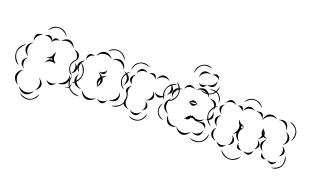

<svg xmlns="http://www.w3.org/2000/svg" viewBox="-214 -1440 3764 2331"><g transform="rotate(20 1668.0 -274.5)"><path d="M175 -580Q186 -615 219 -637Q252 -659 289 -660Q326 -662 360.5 -643Q395 -624 409 -590Q384 -617 351.5 -634Q319 -651 289 -650Q260 -649 228.5 -629Q197 -609 175 -580ZM369 -510Q383 -533 411 -547.5Q439 -562 466 -557Q493 -552 514.5 -528.5Q536 -505 540 -478Q527 -502 505.5 -515.5Q484 -529 462 -533Q440 -537 415 -532Q390 -527 369 -510ZM159 -505Q172 -519 193.5 -526Q215 -533 232 -525Q246 -519 255.5 -503Q265 -487 267 -471Q268 -485 274 -498.5Q280 -512 291 -518Q304 -526 323 -521Q342 -516 353 -505Q339 -511 326 -507Q313 -503 302 -497Q291 -491 281 -482.5Q271 -474 268 -459Q262 -476 249 -486.5Q236 -497 222 -503Q209 -509 192.5 -511Q176 -513 159 -505ZM60 -397Q48 -415 47.5 -440.5Q47 -466 60 -483Q73 -500 98 -505.5Q123 -511 143 -505Q122 -504 105.5 -493Q89 -482 79 -469Q68 -455 61.5 -436.5Q55 -418 60 -397ZM552 -467Q575 -469 598.5 -457Q622 -445 631 -425Q640 -405 633 -379.5Q626 -354 610 -338Q620 -358 618.5 -378.5Q617 -399 609 -415Q602 -431 588 -446Q574 -461 552 -467ZM60 -201Q33 -211 13.5 -237Q-6 -263 -6 -291Q-6 -319 13.5 -345Q33 -371 60 -381Q38 -363 28 -338.5Q18 -314 18 -291Q18 -268 28 -243.5Q38 -219 60 -201ZM273 -197Q276 -217 291 -236Q306 -255 326 -259Q339 -261 354 -256Q342 -265 336 -277Q322 -267 302.5 -265Q283 -263 268 -268Q287 -269 302 -278.5Q317 -288 327 -301Q329 -304 331 -306Q334 -327 347 -346Q348 -355 346 -365Q350 -359 352 -352Q357 -357 362 -361Q357 -353 355 -345Q361 -321 353 -300Q354 -296 356 -292Q360 -276 370.5 -261Q381 -246 400 -238Q390 -238 380 -242Q392 -232 398 -221Q383 -234 364.5 -236Q346 -238 331 -235Q315 -232 298.5 -223.5Q282 -215 273 -197ZM685 -349Q723 -331 742.5 -289.5Q762 -248 757 -205Q753 -162 726 -125.5Q699 -89 658 -78Q693 -102 718.5 -137Q744 -172 747 -206Q751 -240 733 -279Q715 -318 685 -349ZM-15 -61Q-55 -75 -77.5 -114Q-100 -153 -100 -195Q-100 -237 -77.5 -276Q-55 -315 -15 -329Q-47 -302 -68.5 -265.5Q-90 -229 -90 -195Q-90 -161 -68.5 -124.5Q-47 -88 -15 -61ZM612 -322Q633 -314 649.5 -293.5Q666 -273 665 -251Q665 -229 648 -209Q631 -189 611 -182Q628 -196 634.5 -215Q641 -234 641 -252Q642 -269 635.5 -288.5Q629 -308 612 -322ZM60 -45Q39 -53 22.5 -73Q6 -93 6 -115Q6 -137 22.5 -157Q39 -177 60 -185Q43 -171 36.5 -152Q30 -133 30 -115Q30 -97 36.5 -78Q43 -59 60 -45ZM608 -166Q623 -142 623.5 -109Q624 -76 607 -54Q590 -31 558.5 -21.5Q527 -12 500 -20Q528 -22 551 -36Q574 -50 588 -68Q601 -86 607.5 -112Q614 -138 608 -166ZM658 -78Q666 -66 666.5 -49Q667 -32 658 -20Q649 -8 633.5 -2Q618 4 603 0Q618 -1 630.5 -8.5Q643 -16 650 -26Q657 -35 659.5 -49.5Q662 -64 658 -78ZM61 168Q32 157 11 129Q-10 101 -11 70Q-11 39 10 10.5Q31 -18 60 -29Q36 -9 24.5 18Q13 45 13 70Q14 94 25.5 121Q37 148 61 168ZM484 -15Q478 3 461.5 18.5Q445 34 426 35Q407 36 389 21Q371 6 364 -11Q376 3 393 7Q410 11 425 11Q440 11 456.5 5.5Q473 0 484 -15ZM269 1Q292 10 309.5 32Q327 54 327 78Q327 102 309.5 124.5Q292 147 269 155Q288 140 295.5 119Q303 98 303 78Q303 59 295.5 38Q288 17 269 1ZM266 172Q256 200 229 221Q202 242 172 242Q142 243 114.5 223Q87 203 76 175Q96 198 122 208.5Q148 219 172 218Q195 218 221 206.5Q247 195 266 172ZM341 184Q339 221 312 250Q285 279 249 290Q214 300 175.5 290Q137 280 115 250Q146 271 182 279.5Q218 288 247 280Q275 272 300.5 245Q326 218 341 184Z M946 -589Q964 -621 1000 -635.5Q1036 -650 1072 -644Q1108 -638 1138 -612.5Q1168 -587 1175 -551Q1156 -583 1128 -606Q1100 -629 1071 -634Q1042 -639 1008 -626Q974 -613 946 -589ZM833 -489Q839 -518 863 -541.5Q887 -565 917 -569Q946 -573 975.5 -556.5Q1005 -540 1018 -514Q996 -534 969.5 -541Q943 -548 920 -545Q896 -542 872.5 -528Q849 -514 833 -489ZM1034 -512Q1054 -533 1086 -541Q1118 -549 1144 -538Q1170 -527 1186.5 -498.5Q1203 -470 1202 -441Q1193 -469 1174.5 -488Q1156 -507 1135 -516Q1113 -525 1086.5 -525Q1060 -525 1034 -512ZM733 -401Q725 -418 727.5 -440.5Q730 -463 743 -476Q757 -489 779.5 -490Q802 -491 819 -482Q800 -484 785 -476.5Q770 -469 760 -459Q749 -448 740.5 -434Q732 -420 733 -401ZM1212 -429Q1239 -427 1264 -408.5Q1289 -390 1297 -364Q1304 -338 1292 -309Q1280 -280 1258 -264Q1274 -286 1276.5 -311Q1279 -336 1274 -357Q1268 -378 1252.5 -398Q1237 -418 1212 -429ZM706 -227Q684 -239 668.5 -264Q653 -289 656 -314Q659 -339 680 -360Q701 -381 726 -387Q705 -373 694 -352Q683 -331 680 -311Q678 -291 683.5 -268.5Q689 -246 706 -227ZM1017 -376Q1020 -359 1013.5 -339Q1007 -319 992 -311Q977 -303 957 -307.5Q937 -312 924 -323Q940 -317 954.5 -321Q969 -325 980 -332Q992 -339 1003 -349Q1014 -359 1017 -376ZM639 -157Q607 -169 588.5 -201Q570 -233 570 -267Q571 -301 590.5 -332Q610 -363 642 -374Q616 -353 598.5 -323.5Q581 -294 580 -267Q580 -239 596.5 -209.5Q613 -180 639 -157ZM978 -135Q974 -139 970 -144Q966 -140 962 -137Q965 -142 968 -146Q953 -165 947.5 -191Q942 -217 951 -239Q956 -252 968 -264Q960 -277 948.5 -288Q937 -299 922 -307Q956 -303 982 -276Q1011 -296 1042 -295Q1027 -290 1015 -281.5Q1003 -273 993 -262Q1002 -250 1005 -237Q1010 -213 1000.5 -188Q991 -163 973 -146Q975 -141 978 -135ZM973 -230Q967 -213 965.5 -192.5Q964 -172 971 -152Q981 -171 983 -192Q985 -213 981 -231Q980 -236 978 -241Q976 -235 973 -230ZM796 -47Q767 -43 736.5 -57Q706 -71 692 -96Q678 -122 683 -155Q688 -188 707 -210Q697 -183 699.5 -155.5Q702 -128 714 -108Q725 -87 746.5 -70Q768 -53 796 -47ZM1331 -201Q1357 -171 1357.5 -128.5Q1358 -86 1338 -52Q1319 -18 1282 3Q1245 24 1206 17Q1245 10 1279.5 -9.5Q1314 -29 1330 -57Q1345 -84 1345 -124Q1345 -164 1331 -201ZM1251 -171Q1265 -149 1266 -119.5Q1267 -90 1252 -69Q1236 -48 1207.5 -40Q1179 -32 1154 -39Q1180 -41 1200 -54Q1220 -67 1232 -83Q1245 -100 1251 -123Q1257 -146 1251 -171ZM808 41Q769 56 728 41.5Q687 27 660 -4Q633 -35 626 -78.5Q619 -122 639 -157Q632 -117 639 -76.5Q646 -36 668 -11Q689 14 728 28Q767 42 808 41ZM1002 -5Q987 21 955.5 36.5Q924 52 894 47Q864 42 840 16.5Q816 -9 810 -39Q826 -13 850 3Q874 19 898 23Q922 28 950.5 21Q979 14 1002 -5ZM1140 -32Q1137 -13 1123 6Q1109 25 1089 29Q1070 33 1049.5 21.5Q1029 10 1018 -6Q1034 6 1051.5 7.5Q1069 9 1084 5Q1100 2 1115.5 -6.5Q1131 -15 1140 -32Z M1288 -473Q1283 -508 1302 -541Q1321 -574 1353 -590Q1384 -607 1422 -605.5Q1460 -604 1486 -580Q1453 -593 1417.5 -594Q1382 -595 1357 -582Q1332 -568 1313.5 -538Q1295 -508 1288 -473ZM1617 -470Q1620 -494 1638 -516.5Q1656 -539 1680 -545Q1704 -550 1730 -538Q1756 -526 1769 -505Q1749 -520 1726.5 -523Q1704 -526 1685 -521Q1666 -517 1647 -504.5Q1628 -492 1617 -470ZM1363 -453Q1362 -475 1374.5 -497.5Q1387 -520 1407 -528Q1427 -537 1451.5 -529Q1476 -521 1490 -505Q1471 -515 1451.5 -514Q1432 -513 1416 -506Q1400 -500 1385 -487Q1370 -474 1363 -453ZM1506 -505Q1518 -517 1538 -523.5Q1558 -530 1573 -523Q1589 -516 1597 -497Q1605 -478 1604 -461Q1599 -477 1587.5 -486.5Q1576 -496 1563 -501Q1551 -507 1536 -509.5Q1521 -512 1506 -505ZM1862 -525Q1898 -508 1916.5 -469Q1935 -430 1931 -390Q1927 -350 1901.5 -315.5Q1876 -281 1838 -271Q1871 -294 1894.5 -326.5Q1918 -359 1921 -391Q1924 -423 1907 -459.5Q1890 -496 1862 -525ZM1793 -481Q1814 -473 1831 -452.5Q1848 -432 1848 -409Q1848 -386 1831 -365.5Q1814 -345 1793 -337Q1810 -352 1817 -371.5Q1824 -391 1824 -409Q1824 -427 1817 -446.5Q1810 -466 1793 -481ZM1288 -218Q1254 -230 1234.5 -263Q1215 -296 1215 -332Q1215 -367 1234.5 -400Q1254 -433 1288 -445Q1261 -422 1243 -391Q1225 -360 1225 -332Q1225 -303 1243 -272Q1261 -241 1288 -218ZM1363 -310Q1344 -317 1328.5 -335Q1313 -353 1313 -374Q1313 -394 1328.5 -412Q1344 -430 1363 -437Q1348 -424 1342.5 -407Q1337 -390 1337 -374Q1337 -357 1342.5 -340Q1348 -323 1363 -310ZM1781 -325Q1774 -305 1754.5 -289Q1735 -273 1714 -273Q1693 -273 1673.5 -289Q1654 -305 1647 -325Q1660 -309 1678.5 -303Q1697 -297 1714 -297Q1731 -297 1749 -303Q1767 -309 1781 -325ZM1630 -323Q1647 -308 1655 -282.5Q1663 -257 1655 -236Q1646 -215 1623 -202.5Q1600 -190 1577 -190Q1598 -197 1612 -212.5Q1626 -228 1632 -245Q1639 -262 1640 -282.5Q1641 -303 1630 -323ZM1363 -166Q1344 -173 1328.5 -191.5Q1313 -210 1313 -230Q1313 -250 1328.5 -268.5Q1344 -287 1363 -294Q1348 -281 1342.5 -263.5Q1337 -246 1337 -230Q1337 -214 1342.5 -196.5Q1348 -179 1363 -166ZM1577 -174Q1595 -168 1610 -150.5Q1625 -133 1625 -115Q1625 -96 1610 -78.5Q1595 -61 1577 -55Q1591 -67 1596 -83.5Q1601 -100 1601 -115Q1601 -130 1596 -146Q1591 -162 1577 -174ZM1423 -15Q1399 -13 1374.5 -26Q1350 -39 1341 -60Q1332 -81 1339 -107.5Q1346 -134 1363 -150Q1353 -130 1354.5 -108.5Q1356 -87 1363 -70Q1371 -53 1385.5 -37.5Q1400 -22 1423 -15ZM1652 -43Q1656 -8 1636 24.5Q1616 57 1584 74Q1552 90 1514 87Q1476 84 1450 60Q1483 74 1518.5 76Q1554 78 1580 65Q1605 52 1624.5 22Q1644 -8 1652 -43ZM1577 -39Q1573 -17 1556 3Q1539 23 1517 26Q1495 30 1472 17Q1449 4 1438 -15Q1455 -1 1475 2.5Q1495 6 1513 3Q1530 0 1548 -10Q1566 -20 1577 -39Z M2262 -571Q2287 -589 2320.5 -586.5Q2354 -584 2379 -566Q2405 -548 2417.5 -517Q2430 -486 2422 -456Q2420 -487 2407 -515Q2394 -543 2373 -558Q2353 -572 2322.5 -575.5Q2292 -579 2262 -571ZM2114 -515Q2129 -538 2158 -552Q2187 -566 2215 -561Q2242 -555 2263.5 -530.5Q2285 -506 2289 -478Q2275 -503 2253.5 -518Q2232 -533 2210 -537Q2188 -542 2162 -537Q2136 -532 2114 -515ZM1969 -474Q1970 -495 1984 -516.5Q1998 -538 2018 -544Q2039 -550 2062 -540.5Q2085 -531 2098 -514Q2080 -525 2060.5 -525.5Q2041 -526 2025 -521Q2009 -516 1993 -505Q1977 -494 1969 -474ZM1789 -267Q1760 -292 1753 -333Q1746 -374 1760 -410Q1774 -447 1806.5 -472.5Q1839 -498 1877 -497Q1841 -484 1810.5 -460Q1780 -436 1769 -407Q1758 -378 1764 -339.5Q1770 -301 1789 -267ZM2302 -470Q2324 -477 2350.5 -470Q2377 -463 2391 -445Q2404 -427 2403 -399.5Q2402 -372 2390 -353Q2395 -375 2389 -395.5Q2383 -416 2371 -431Q2360 -445 2342.5 -457Q2325 -469 2302 -470ZM1871 -329Q1855 -349 1852 -378.5Q1849 -408 1862 -429Q1876 -450 1903.5 -460.5Q1931 -471 1956 -465Q1931 -462 1912 -447.5Q1893 -433 1883 -416Q1872 -399 1867.5 -376Q1863 -353 1871 -329ZM2079 -331Q2081 -341 2087 -352Q2084 -356 2082 -360Q2085 -357 2088 -354Q2095 -366 2105 -374.5Q2115 -383 2126 -384Q2140 -387 2155 -379Q2170 -371 2180 -360Q2182 -362 2184 -365Q2183 -361 2182 -358Q2185 -353 2188 -349Q2184 -352 2180 -354Q2173 -341 2161 -330.5Q2149 -320 2135 -320Q2123 -319 2111 -326.5Q2099 -334 2091 -345Q2084 -339 2079 -331ZM2130 -361Q2122 -359 2113.5 -356.5Q2105 -354 2097 -349Q2106 -345 2115.5 -344Q2125 -343 2134 -344Q2145 -344 2156 -346.5Q2167 -349 2176 -356Q2165 -362 2153 -362Q2141 -362 2130 -361ZM2394 -338Q2409 -323 2416 -299Q2423 -275 2415 -256Q2406 -237 2383.5 -226Q2361 -215 2340 -216Q2360 -222 2373 -236Q2386 -250 2393 -265Q2400 -281 2402 -300Q2404 -319 2394 -338ZM1891 -126Q1862 -133 1838.5 -157.5Q1815 -182 1811 -212Q1808 -241 1825 -270.5Q1842 -300 1868 -313Q1848 -292 1840 -265Q1832 -238 1835 -215Q1838 -191 1852 -167Q1866 -143 1891 -126ZM1862 -35Q1830 -34 1803 -55Q1776 -76 1765 -106Q1754 -135 1760 -168.5Q1766 -202 1790 -223Q1775 -195 1770 -164Q1765 -133 1774 -109Q1783 -85 1807.5 -65Q1832 -45 1862 -35ZM2099 -131Q2100 -136 2102 -140Q2095 -141 2089 -144Q2097 -143 2104 -146Q2119 -181 2151 -195Q2155 -205 2154 -216Q2158 -208 2160 -198Q2164 -199 2169 -200Q2173 -200 2177 -200Q2172 -208 2169 -216Q2177 -206 2188 -200Q2207 -196 2225 -184Q2236 -182 2247 -182Q2266 -182 2287.5 -189.5Q2309 -197 2324 -216Q2316 -194 2295 -176.5Q2274 -159 2251 -158Q2252 -155 2254 -152Q2251 -155 2247 -158Q2222 -158 2199 -176Q2185 -178 2172 -176Q2166 -175 2161 -174Q2159 -160 2152 -153Q2144 -144 2131 -141Q2118 -138 2105 -140Q2102 -136 2099 -131ZM2270 -152Q2283 -164 2304.5 -170Q2326 -176 2342 -168Q2358 -160 2366 -139.5Q2374 -119 2372 -101Q2368 -119 2356 -129.5Q2344 -140 2331 -146Q2318 -153 2302 -156Q2286 -159 2270 -152ZM2039 -15Q2017 1 1986 2.5Q1955 4 1933 -11Q1911 -27 1901 -56.5Q1891 -86 1898 -112Q1901 -85 1915 -64Q1929 -43 1946 -31Q1964 -19 1988.5 -13.5Q2013 -8 2039 -15ZM2362 -88Q2366 -66 2356.5 -41.5Q2347 -17 2328 -5Q2308 6 2282 1.5Q2256 -3 2239 -17Q2260 -10 2280 -13.5Q2300 -17 2316 -26Q2331 -35 2344.5 -50.5Q2358 -66 2362 -88ZM2441 -67Q2449 -31 2430.5 5Q2412 41 2380 61Q2348 80 2308 81Q2268 82 2238 58Q2274 70 2311.5 69Q2349 68 2375 52Q2400 36 2418 3Q2436 -30 2441 -67ZM2223 -14Q2213 13 2186.5 33Q2160 53 2131 53Q2102 52 2075.5 32Q2049 12 2039 -15Q2058 7 2083 17.5Q2108 28 2131 29Q2154 29 2179 18.5Q2204 8 2223 -14ZM2019 -697Q2010 -731 2026 -766Q2042 -801 2071 -821Q2100 -841 2138.5 -843.5Q2177 -846 2206 -825Q2171 -834 2135.5 -831.5Q2100 -829 2077 -813Q2053 -796 2038 -764Q2023 -732 2019 -697ZM2233 -750Q2244 -763 2262.5 -771Q2281 -779 2296 -774Q2311 -768 2320.5 -750.5Q2330 -733 2330 -717Q2325 -732 2312.5 -739.5Q2300 -747 2288 -751Q2276 -755 2261.5 -756.5Q2247 -758 2233 -750ZM2093 -669Q2088 -692 2096.5 -718Q2105 -744 2124 -757Q2144 -770 2171.5 -767Q2199 -764 2218 -750Q2195 -757 2174 -752Q2153 -747 2137 -737Q2122 -727 2109 -709.5Q2096 -692 2093 -669ZM2318 -707Q2325 -686 2320 -661Q2315 -636 2299 -623Q2282 -609 2257 -609.5Q2232 -610 2213 -621Q2234 -617 2252.5 -624Q2271 -631 2284 -642Q2297 -652 2307.5 -668.5Q2318 -685 2318 -707ZM2368 -651Q2375 -615 2356 -581Q2337 -547 2306 -529Q2275 -511 2236 -511.5Q2197 -512 2169 -535Q2203 -523 2239.5 -523Q2276 -523 2301 -537Q2326 -552 2344 -583.5Q2362 -615 2368 -651ZM2213 -621Q2210 -606 2197 -591Q2184 -576 2169 -574Q2153 -572 2137 -584Q2121 -596 2115 -610Q2126 -599 2139.5 -597.5Q2153 -596 2166 -598Q2178 -599 2191.5 -603.5Q2205 -608 2213 -621Z M2711 -575Q2722 -609 2754.5 -629.5Q2787 -650 2822 -650Q2858 -651 2891 -632Q2924 -613 2937 -579Q2914 -606 2882.5 -623.5Q2851 -641 2823 -640Q2794 -640 2763.5 -621.5Q2733 -603 2711 -575ZM2737 -470Q2738 -492 2751.5 -514Q2765 -536 2786 -543Q2807 -551 2831.5 -541.5Q2856 -532 2870 -515Q2851 -526 2831 -526Q2811 -526 2794 -521Q2777 -515 2761 -502.5Q2745 -490 2737 -470ZM2504 -485Q2508 -505 2524.5 -524Q2541 -543 2561 -546Q2582 -549 2603 -536Q2624 -523 2634 -505Q2618 -519 2599.5 -522Q2581 -525 2565 -522Q2548 -520 2531.5 -511.5Q2515 -503 2504 -485ZM2995 -442Q2993 -470 3008.5 -498.5Q3024 -527 3049 -538Q3075 -550 3106.5 -542.5Q3138 -535 3158 -515Q3133 -527 3106.5 -526.5Q3080 -526 3059 -516Q3039 -507 3020.5 -488Q3002 -469 2995 -442ZM3311 -539Q3348 -541 3379.5 -517.5Q3411 -494 3426 -460Q3440 -426 3434.5 -387Q3429 -348 3402 -323Q3419 -356 3423.5 -392.5Q3428 -429 3416 -456Q3405 -484 3375.5 -506Q3346 -528 3311 -539ZM3177 -514Q3197 -528 3225.5 -530Q3254 -532 3274 -518Q3295 -504 3303 -476Q3311 -448 3305 -425Q3303 -449 3290 -468Q3277 -487 3261 -498Q3245 -509 3222.5 -515Q3200 -521 3177 -514ZM2886 -514Q2900 -525 2922.5 -529Q2945 -533 2960 -523Q2976 -514 2982.5 -492.5Q2989 -471 2985 -453Q2983 -471 2971.5 -483Q2960 -495 2948 -503Q2935 -511 2919.5 -515.5Q2904 -520 2886 -514ZM2650 -505Q2661 -514 2678.5 -518Q2696 -522 2708 -515Q2720 -507 2724.5 -489.5Q2729 -472 2726 -458Q2724 -472 2714.5 -480Q2705 -488 2696 -494Q2686 -500 2674.5 -504.5Q2663 -509 2650 -505ZM2504 -346Q2486 -352 2470.5 -370Q2455 -388 2455 -407Q2455 -427 2470.5 -444.5Q2486 -462 2504 -469Q2489 -457 2484 -440Q2479 -423 2479 -407Q2479 -392 2484 -375Q2489 -358 2504 -346ZM2429 -162Q2391 -176 2368.5 -213.5Q2346 -251 2346 -292Q2346 -333 2368.5 -370Q2391 -407 2429 -421Q2398 -395 2377 -359.5Q2356 -324 2356 -292Q2356 -259 2377 -224Q2398 -189 2429 -162ZM3311 -410Q3336 -403 3356.5 -381.5Q3377 -360 3380 -334Q3382 -309 3366 -283.5Q3350 -258 3327 -247Q3345 -265 3351.5 -288Q3358 -311 3356 -332Q3354 -353 3343 -374Q3332 -395 3311 -410ZM3034 -351Q3038 -350 3041 -348Q3043 -355 3047 -361Q3045 -352 3046 -344Q3061 -332 3071 -313.5Q3081 -295 3079 -276V-275Q3088 -267 3100 -261Q3112 -255 3127 -254Q3101 -246 3073 -257Q3065 -242 3049.5 -230Q3034 -218 3018 -214Q3033 -224 3041.5 -238.5Q3050 -253 3053 -268Q3049 -272 3046 -276Q3036 -290 3035 -309Q3034 -328 3040 -345Q3037 -348 3034 -351ZM2818 -103Q2791 -113 2771 -139Q2751 -165 2751 -192Q2731 -173 2708 -166Q2731 -183 2743.5 -207Q2756 -231 2758 -254Q2759 -274 2753 -295Q2753 -295 2753 -295Q2744 -301 2739 -312Q2734 -323 2733 -336Q2728 -342 2722 -348Q2728 -346 2733 -342Q2733 -350 2735 -359Q2736 -343 2747 -331Q2750 -328 2753 -325Q2758 -321 2766 -315Q2777 -308 2790 -303Q2803 -298 2818 -302Q2800 -289 2776 -289Q2781 -276 2782 -262Q2798 -279 2818 -286Q2796 -267 2785.5 -242Q2775 -217 2775 -194Q2775 -171 2785.5 -146Q2796 -121 2818 -103ZM3046 -335Q3048 -320 3055 -307Q3053 -322 3046 -335ZM2504 -186Q2483 -194 2466 -214.5Q2449 -235 2449 -258Q2449 -281 2466 -301.5Q2483 -322 2504 -330Q2487 -315 2480 -295.5Q2473 -276 2473 -258Q2473 -240 2480 -220.5Q2487 -201 2504 -186ZM3127 -91Q3105 -99 3088 -120Q3071 -141 3071 -165Q3071 -188 3088 -209Q3105 -230 3127 -238Q3109 -223 3102 -203Q3095 -183 3095 -165Q3095 -146 3102 -126Q3109 -106 3127 -91ZM3327 -231Q3347 -224 3363 -205Q3379 -186 3379 -165Q3379 -144 3363 -125Q3347 -106 3327 -99Q3343 -112 3349 -130Q3355 -148 3355 -165Q3355 -182 3349 -200Q3343 -218 3327 -231ZM3018 -198Q3036 -192 3051 -174.5Q3066 -157 3066 -139Q3066 -120 3051 -102.5Q3036 -85 3018 -79Q3032 -91 3037 -107.5Q3042 -124 3042 -139Q3042 -154 3037 -170Q3032 -186 3018 -198ZM2544 -15Q2519 -17 2495.5 -35Q2472 -53 2466 -78Q2459 -102 2471 -129Q2483 -156 2504 -170Q2489 -150 2486.5 -126.5Q2484 -103 2489 -84Q2494 -64 2507.5 -45Q2521 -26 2544 -15ZM2708 -151Q2727 -141 2742 -120Q2757 -99 2755 -78Q2753 -57 2735 -39Q2717 -21 2696 -15Q2714 -27 2721.5 -45Q2729 -63 2731 -80Q2732 -97 2727.5 -116Q2723 -135 2708 -151ZM3402 -131Q3424 -104 3424 -66.5Q3424 -29 3406 2Q3388 32 3354.5 49.5Q3321 67 3287 60Q3322 55 3352.5 37.5Q3383 20 3398 -4Q3412 -28 3412.5 -63Q3413 -98 3402 -131ZM2886 -15Q2872 -9 2852 -10Q2832 -11 2822 -22Q2811 -34 2811 -53.5Q2811 -73 2818 -87Q2816 -71 2823.5 -59.5Q2831 -48 2839 -39Q2848 -30 2859 -22Q2870 -14 2886 -15ZM3199 -15Q3186 -8 3167.5 -6.5Q3149 -5 3137 -14Q3126 -24 3124 -42.5Q3122 -61 3127 -75Q3127 -60 3135.5 -50Q3144 -40 3153 -33Q3162 -25 3173 -18.5Q3184 -12 3199 -15ZM3018 -63Q3019 -43 3008 -22Q2997 -1 2979 7Q2961 14 2938 7Q2915 0 2902 -15Q2920 -6 2937.5 -7.5Q2955 -9 2970 -15Q2984 -21 2998 -32.5Q3012 -44 3018 -63ZM3327 -35Q3324 -17 3310.5 0Q3297 17 3279 20Q3261 24 3242.5 12Q3224 0 3215 -15Q3229 -4 3245 -2.5Q3261 -1 3275 -3Q3289 -6 3303.5 -12.5Q3318 -19 3327 -35ZM2680 -15Q2674 3 2656.5 18Q2639 33 2620 33Q2601 33 2583.5 18Q2566 3 2560 -15Q2572 -1 2588.5 4Q2605 9 2620 9Q2635 9 2651.5 4Q2668 -1 2680 -15ZM2898 60Q2885 97 2848.5 118.5Q2812 140 2773 140Q2734 140 2697.5 118.5Q2661 97 2648 60Q2673 90 2707.5 110Q2742 130 2773 130Q2805 130 2839 110Q2873 90 2898 60Z"/></g></svg>

Font: Rubik Puddles
Style: Regular
Weight: 400
Designer: Hubert and Fischer, NaN
Foundry: Hubert and Fischer, NaN
Version: Version 2.200